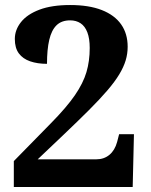

<svg xmlns="http://www.w3.org/2000/svg" viewBox="-20 -744 599 764"><path d="M35 0V-103L183 -254Q245 -317 278 -365Q311 -413 324 -457Q337 -501 337 -553Q337 -591 327.5 -615.5Q318 -640 300.5 -651.5Q283 -663 259 -663Q225 -663 205 -643.5Q185 -624 176 -585.5Q167 -547 167 -490Q129 -490 100 -500Q71 -510 55 -531.5Q39 -553 39 -589Q39 -625 63.5 -656Q88 -687 137 -705.5Q186 -724 259 -724Q334 -724 385 -704Q436 -684 462 -647Q488 -610 488 -558Q488 -530 480 -503.5Q472 -477 454.5 -448Q437 -419 407.5 -384.5Q378 -350 334 -306Q290 -262 230 -205L130 -110H363Q394 -110 415.5 -128Q437 -146 446 -179L454 -210H513L508 0Z"/></svg>

Font: Noto Serif Tamil
Style: Regular
Weight: 400
Designer: Indian Type Foundry, Tom Grace, and the Monotype Design Team
Foundry: Monotype Imaging Inc.
Version: Version 2.003